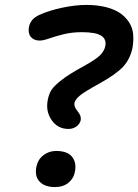

<svg xmlns="http://www.w3.org/2000/svg" viewBox="-20 -740 555 771"><path d="M254.9 -222.2Q211.9 -222.2 187.3 -257.8Q162.6 -293.5 171.9 -338.9Q175.8 -360.8 186 -377.7Q196.3 -394.5 227.3 -418.7Q258.3 -442.9 314 -473.1Q363.8 -500.5 381.3 -517.6Q398.9 -534.7 402.8 -555.2Q408.2 -583 386 -596.9Q363.8 -610.8 308.1 -610.8Q268.6 -610.8 234.6 -602.3Q200.7 -593.8 177 -585.4Q153.3 -577.1 139.2 -577.1Q116.2 -577.1 104 -591.6Q91.8 -606 96.2 -630.9Q102.1 -664.1 138.2 -680.2Q176.8 -697.8 229.5 -709Q282.2 -720.2 326.2 -720.2Q370.6 -720.2 405.3 -711.4Q439.9 -702.6 462.2 -687.3Q484.4 -671.9 498.3 -650.4Q512.2 -628.9 514.6 -603.3Q517.1 -577.6 512.2 -548.8Q502.9 -502.9 474.4 -472.2Q445.8 -441.4 377.9 -403.8Q319.8 -372.1 301 -356.4Q282.2 -340.8 278.8 -326.2Q276.4 -311.5 291.7 -293.2Q307.1 -274.9 304.2 -257.8Q301.3 -243.2 287.6 -232.7Q273.9 -222.2 254.9 -222.2ZM200.2 11.2Q160.2 11.2 139.4 -10.3Q118.7 -31.7 126 -69.8Q131.8 -99.1 154.1 -116.5Q176.3 -133.8 205.1 -133.8Q251.5 -133.8 269.8 -109.9Q288.1 -85.9 280.8 -50.8Q276.4 -23.9 255.1 -6.3Q233.9 11.2 200.2 11.2Z"/></svg>

Font: Shantell Sans Irregular
Style: Italic
Weight: 500
Italic angle: -11.31°
Designer: Stephen Nixon, Anya Danilova, Shantell Martin
Foundry: Arrow Type
Version: Version 1.006;[9816181b4]